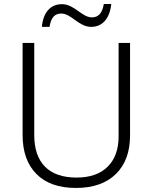

<svg xmlns="http://www.w3.org/2000/svg" viewBox="-20 -928 762 958"><path d="M227.1 -793.9C234.9 -843.3 254.9 -860.4 286.1 -860.4C335.9 -860.4 372.6 -793.9 435.1 -793.9C491.2 -793.9 527.8 -835.9 535.2 -908.2H498C489.7 -857.4 467.3 -841.3 438 -841.3C389.2 -841.3 351.1 -907.2 289.1 -907.2C231.9 -907.2 195.3 -866.2 189 -793.9ZM628.9 -713.9H571.8V-248C571.8 -183.1 553.7 -132.8 517.6 -96.7C481 -60.1 429.2 -42 361.8 -42C224.6 -42 150.9 -115.2 150.9 -253.9V-713.9H92.8V-253.9C92.8 -171.4 115.7 -106.4 161.6 -60.1C207 -13.7 272.9 9.8 358.9 9.8C444.8 9.8 511.2 -13.7 558.6 -60.1C605.5 -106.4 628.9 -170.4 628.9 -252Z"/></svg>

Font: Noto Reveo Sans
Style: Regular
Weight: 300
Designer: Monotype Design Team
Foundry: Monotype Imaging Inc.
Version: Version 2.007